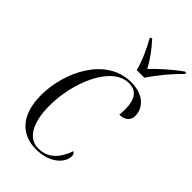

<svg xmlns="http://www.w3.org/2000/svg" viewBox="-236 -843 929 929"><g transform="rotate(45 229.0 -378.0)"><path d="M279 -606H331C363 -654 409 -711 457 -757L458 -766H449C393 -726 347 -683 311 -646C289 -689 261 -725 225 -766H216L215 -757C238 -719 268 -652 279 -606ZM205 10C301 10 352 -45 352 -89C352 -101 347 -108 340 -112C316 -44 277 -1 210 -1C143 -1 102 -66 102 -187C102 -344 180 -535 297 -535C347 -535 373 -504 374 -435C374 -420 373 -406 372 -394C410 -394 431 -414 431 -445C431 -495 390 -546 302 -546C129 -546 37 -349 37 -193C37 -57 105 10 205 10Z"/></g></svg>

Font: Noto Serif Display SemiCondensed Light
Style: Italic
Weight: 300
Width: 4
Italic angle: -12°
Designer: Monotype Design Team
Foundry: Monotype Imaging Inc.
Version: Version 2.009